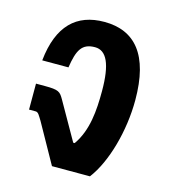

<svg xmlns="http://www.w3.org/2000/svg" viewBox="-94 -680 675 757"><g transform="rotate(15 243.5 -301.5)"><path d="M97 -161 187 0H342C400 -76 437 -212 437 -336C437 -521 365 -603 240 -603C127 -603 57 -538 42 -393H149C160 -465 176 -497 230 -497C277 -497 301 -447 301 -337C301 -257 295 -175 250 -111H244L157 -264C141 -292 135 -298 78 -298H42V-192H69C80 -192 85 -180 97 -161Z"/></g></svg>

Font: Vanilla Cream ExtraBold
Style: Regular
Weight: 800
Designer: Jeremy Tribby, Jinavaṁso
Foundry: Tribby Type
Version: Version 1.422;Glyphs 3.1.2 (3151)